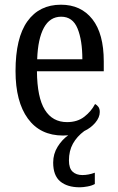

<svg xmlns="http://www.w3.org/2000/svg" viewBox="-20 -566 502 816"><path d="M319 230Q266 230 236 205Q206 180 206 125Q206 88 225 57.5Q244 27 270 9Q265 9 259.5 9.5Q254 10 248 10Q151 10 98.5 -62Q46 -134 46 -264Q46 -405 96.5 -475.5Q147 -546 239 -546Q324 -546 372.5 -484.5Q421 -423 421 -305V-263H137Q138 -152 170.5 -99.5Q203 -47 265 -47Q309 -47 338.5 -70Q368 -93 384 -124Q392 -120 398 -112Q404 -104 404 -90Q404 -67 385 -44.5Q366 -22 338 -9Q307 14 290 44.5Q273 75 273 116Q273 149 288.5 163.5Q304 178 330 178Q356 178 383 168V216Q371 223 352 226.5Q333 230 319 230ZM330 -314Q330 -395 309.5 -445Q289 -495 240 -495Q192 -495 166.5 -448Q141 -401 138 -314Z"/></svg>

Font: Noto Serif Ethiopic Condensed
Style: Regular
Weight: 400
Width: 3
Designer: Monotype Design Team
Foundry: Monotype Imaging Inc.
Version: Version 2.102; ttfautohint (v1.8.4.7-5d5b)